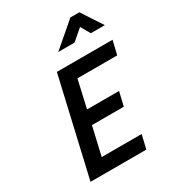

<svg xmlns="http://www.w3.org/2000/svg" viewBox="-218 -1053 1062 1174"><g transform="rotate(-30 312.5 -466.0)"><path d="M296 -786 466 -932H529L625 -786H526L488 -852L411 -786ZM70 0 228 -685H621L598 -588H317L273 -394H499L476 -296H251L205 -97H487L464 0Z"/></g></svg>

Font: Titillium Web
Style: SemiBold Italic
Weight: 600
Italic angle: -13°
Version: Version 1.001;PS 57.000;hotconv 1.0.70;makeotf.lib2.5.55311